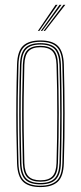

<svg xmlns="http://www.w3.org/2000/svg" viewBox="-20 -774 337 800"><path d="M148.5 5.5Q99.2 5.5 76 -17.1Q52.8 -39.8 51 -93.5Q49 -162 48.2 -228.6Q47.5 -295.2 48.1 -363.8Q48.8 -432.2 51 -506Q52.8 -560.8 76.2 -583.1Q99.8 -605.5 148.5 -605.5Q199.2 -605.5 221.8 -582.1Q244.2 -558.8 246 -505.8Q249 -404 249.2 -303.1Q249.5 -202.2 246 -93.2Q244.2 -38.2 220.2 -16.4Q196.2 5.5 148.5 5.5ZM148.5 -0.2Q192.5 -0.2 215.4 -20.4Q238.2 -40.5 239.8 -93.2Q243.2 -203.5 243.1 -302.8Q243 -402 239.8 -505.2Q238.5 -556.2 217 -578Q195.5 -599.8 148.5 -599.8Q103 -599.8 80.8 -578.6Q58.5 -557.5 57 -505Q55 -439.2 54.2 -373Q53.5 -306.8 54.1 -237.5Q54.8 -168.2 57 -93.5Q58.5 -41 81.2 -20.6Q104 -0.2 148.5 -0.2ZM148.5 -5.8Q104.2 -5.8 84.5 -26.4Q64.8 -47 63.2 -94.5Q61.2 -162.5 60.5 -230Q59.8 -297.5 60.4 -366Q61 -434.5 63.2 -505Q64.8 -553.5 84.9 -573.9Q105 -594.2 148.5 -594.2Q191.2 -594.2 211.8 -574.1Q232.2 -554 233.8 -505.8Q235.8 -438.2 236.5 -371.5Q237.2 -304.8 236.6 -236.1Q236 -167.5 233.8 -94.2Q232.5 -46.2 212.2 -26Q192 -5.8 148.5 -5.8ZM148.5 -11.5Q188.8 -11.5 207.5 -30.4Q226.2 -49.2 227.8 -94.5Q230.8 -195.8 230.9 -296.8Q231 -397.8 227.8 -504.5Q226.2 -550.2 207.5 -569.4Q188.8 -588.5 148.5 -588.5Q108 -588.5 89.4 -569.4Q70.8 -550.2 69.2 -504.8Q67.2 -439.8 66.5 -373.4Q65.8 -307 66.4 -237.9Q67 -168.8 69.2 -94.5Q70.8 -48.8 89.8 -30.1Q108.8 -11.5 148.5 -11.5ZM148.5 -17Q113.2 -17 95 -33.9Q76.8 -50.8 75.2 -94.5Q73.2 -164.8 72.5 -232.1Q71.8 -299.5 72.5 -366.9Q73.2 -434.2 75.2 -504.5Q76.8 -548 94.5 -565.5Q112.2 -583 148.5 -583Q183.8 -583 202.1 -566Q220.5 -549 221.5 -504.5Q224.5 -404 224.8 -303.5Q225 -203 221.5 -94.8Q220.5 -51.5 202.4 -34.2Q184.2 -17 148.5 -17ZM148.5 -22.8Q183 -22.8 198.6 -39.5Q214.2 -56.2 215.5 -95Q218.5 -198 218.6 -297.2Q218.8 -396.5 215.5 -504.5Q214.2 -544.2 198.2 -560.8Q182.2 -577.2 148.5 -577.2Q114 -577.2 98.4 -560.2Q82.8 -543.2 81.5 -504.2Q79.5 -433.8 78.8 -366.9Q78 -300 78.8 -233Q79.5 -166 81.5 -94.8Q82.8 -55.5 98.8 -39.1Q114.8 -22.8 148.5 -22.8ZM137.8 -645 211.8 -754H219.8L143.8 -645ZM161.5 -645 244.2 -754H252.2L167.5 -645ZM149.8 -645 228 -754H236L155.8 -645Z"/></svg>

Font: Big Shoulders Inline Display ExtraLight
Style: Regular
Weight: 250
Version: Version 2.002